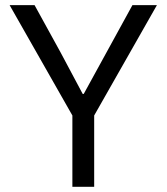

<svg xmlns="http://www.w3.org/2000/svg" viewBox="-20 -718 640 738"><path d="M342 0V-274.1L583.1 -698.2H489L301.8 -356.9H297.9L213.1 -516L112.9 -698.2H17L258.2 -274.1V0Z"/></svg>

Font: Margiela Mono
Style: Regular
Weight: 400
Designer: Mike Abbink, Paul van der Laan, Pieter van Rosmalen
Foundry: Bold Monday
Version: Version 2.003 2021